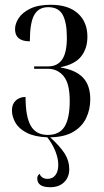

<svg xmlns="http://www.w3.org/2000/svg" viewBox="-20 -565 437 804"><path d="M190 219Q136 219 136 182Q136 170 146 163Q150 174 159 179Q168 184 178 184Q200 184 212 168.5Q224 153 224 125Q224 99 212 68.5Q200 38 178 10Q125 8 92 -9Q59 -26 44.5 -51.5Q30 -77 30 -103Q30 -129 46 -144Q62 -159 87 -159Q87 -76 109 -38Q131 0 180 0Q229 0 250.5 -35Q272 -70 272 -143Q272 -215 246.5 -246Q221 -277 180 -277H123V-287H182Q220 -287 240 -315.5Q260 -344 260 -408Q260 -471 242.5 -503Q225 -535 182 -535Q142 -535 123.5 -502.5Q105 -470 105 -392Q43 -392 43 -443Q43 -466 58.5 -489.5Q74 -513 107 -529Q140 -545 192 -545Q266 -545 306 -509Q346 -473 346 -411Q346 -362 320 -329Q294 -296 235 -284V-282Q297 -272 327.5 -240Q358 -208 358 -149Q358 -107 341 -71Q324 -35 287 -13Q250 9 190 10Q231 47 250.5 77.5Q270 108 270 143Q270 177 248.5 198Q227 219 190 219Z"/></svg>

Font: Noto Serif Display ExtraCondensed
Style: Regular
Weight: 400
Width: 2
Designer: Monotype Design Team
Foundry: Monotype Imaging Inc.
Version: Version 2.009